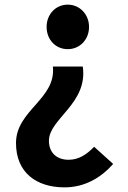

<svg xmlns="http://www.w3.org/2000/svg" viewBox="-20 -594 554 828"><path d="M258 214C345 214 415 173 468 113L386 39C354 72 320 95 276 95C223 95 191 63 191 13C191 -82 360 -147 337 -307H208C223 -167 49 -119 49 23C49 151 138 214 258 214ZM272 -382C324 -382 364 -423 364 -478C364 -532 324 -574 272 -574C220 -574 181 -532 181 -478C181 -423 220 -382 272 -382Z"/></svg>

Font: Source Han Sans Old Style Bold
Style: Regular
Weight: 700
Designer: Ryoko NISHIZUKA (kana & ideographs); Paul D. Hunt (Latin, Greek & Cyrillic); Wenlong ZHANG (bopomofo); Sandoll Communica
Foundry: Adobe Systems Incorporated
Version: Version 1.004;PS 1.004;hotconv 1.0.81;makeotf.lib2.5.63406